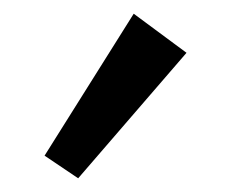

<svg xmlns="http://www.w3.org/2000/svg" viewBox="-20 -769 335 280"><path d="M175 -749 252 -692 94 -509 45 -542Z"/></svg>

Font: Podkova
Style: Bold
Weight: 700
Designer: Ilya Yudin
Foundry: Cyreal (www.cyreal.org)
Version: Version 2.102; ttfautohint (v1.8.1.43-b0c9)